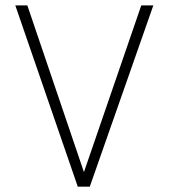

<svg xmlns="http://www.w3.org/2000/svg" viewBox="-20 -696 629 716"><path d="M314.9 0H270L37.1 -675.8H82L293 -54.2L506.8 -675.8H551.8Z"/></svg>

Font: Clear Sans Thin
Style: Regular
Weight: 250
Foundry: Intel Corporation
Version: Version 1.00